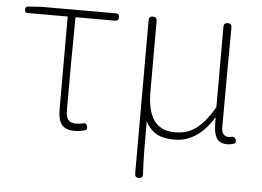

<svg xmlns="http://www.w3.org/2000/svg" viewBox="-51 -594 1173 859"><g transform="rotate(5 535.5 -164.5)"><path d="M222 -287V-81C222 -14 242 13 298 13C316 13 333 9 345 6C353 2 353 -3 351 -12C349 -22 343 -27 333 -24C323 -22 312 -20 301 -20C268 -20 255 -37 255 -75C255 -215 255 -353 257 -494H435C446 -494 451 -500 451 -511C451 -522 446 -527 435 -527H276H101L42 -523C33 -522 29 -517 29 -508C29 -499 34 -494 43 -494H222Z M920 -337V-148C854 -34 799 -20 742 -20C655 -20 620 -85 620 -192V-509C620 -521 614 -527 602 -527C590 -527 584 -521 584 -509V-164V180C584 192 590 198 602 198C614 198 620 191 619 179C615 101 615 57 615 -58C646 0 689 13 746 13C811 13 871 -22 919 -101H921C919 -20 933 13 982 13C994 13 1004 11 1012 8C1020 5 1021 -1 1019 -9C1017 -19 1009 -24 999 -22C994 -21 990 -20 985 -20C967 -20 954 -33 954 -59C954 -211 955 -356 956 -509C956 -521 950 -527 938 -527C926 -527 920 -521 920 -509Z"/></g></svg>

Font: GenSenRounded2 TW EL
Style: Regular
Weight: 250
Version: Version 2.100;PS 2.1;hotconv 16.6.51;makeotf.lib2.5.65220 DE